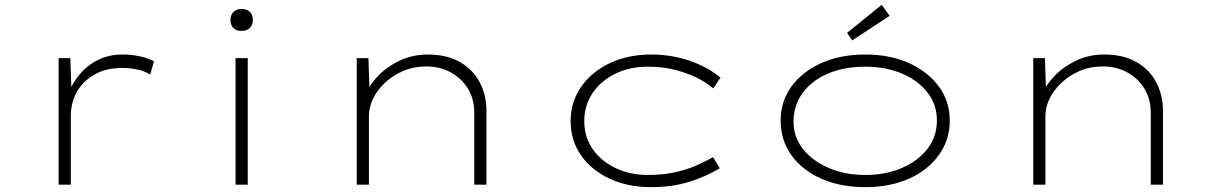

<svg xmlns="http://www.w3.org/2000/svg" viewBox="-20 -759 5023 789"><path d="M221 0V-520H269L274 -378L257 -364Q275 -415 307.5 -453.5Q340 -492 384.5 -513.5Q429 -535 484 -535Q521 -535 555 -527.5Q589 -520 613 -507L597 -453Q573 -468 541 -474Q509 -480 484 -480Q429 -480 389.5 -463Q350 -446 323 -418Q296 -390 283.5 -355Q271 -320 271 -284V0Z M948 0V-520H998V0ZM973 -632Q951 -632 939 -644Q927 -656 927 -677Q927 -697 939 -709.5Q951 -722 973 -722Q995 -722 1007 -710Q1019 -698 1019 -677Q1019 -657 1007 -644.5Q995 -632 973 -632Z M1446 0V-520H1494L1499 -370L1483 -373Q1499 -411 1534.5 -448Q1570 -485 1622.5 -510Q1675 -535 1738 -535Q1816 -535 1870 -504Q1924 -473 1951.5 -420.5Q1979 -368 1979 -305V0H1929V-295Q1929 -352 1903 -394.5Q1877 -437 1832.5 -461.5Q1788 -486 1731 -486Q1680 -486 1637 -467.5Q1594 -449 1562 -419Q1530 -389 1513 -353.5Q1496 -318 1496 -283V0H1472Q1466 0 1460.5 0Q1455 0 1446 0Z M2654 10Q2559 10 2484.5 -25Q2410 -60 2367.5 -121Q2325 -182 2325 -261Q2325 -340 2368 -402Q2411 -464 2486 -499.5Q2561 -535 2657 -535Q2738 -535 2812 -510Q2886 -485 2941 -440L2911 -396Q2883 -420 2842.5 -440Q2802 -460 2751.5 -472.5Q2701 -485 2643 -485Q2567 -485 2507.5 -455.5Q2448 -426 2414.5 -375.5Q2381 -325 2381 -261Q2381 -195 2416.5 -145Q2452 -95 2511.5 -67.5Q2571 -40 2640 -40Q2705 -40 2755.5 -51.5Q2806 -63 2843 -79.5Q2880 -96 2910 -113L2938 -68Q2883 -34 2813 -12Q2743 10 2654 10Z M3536 10Q3433 10 3354.5 -25Q3276 -60 3232 -121.5Q3188 -183 3188 -263Q3188 -342 3232 -403Q3276 -464 3354.5 -499.5Q3433 -535 3536 -535Q3638 -535 3716 -499.5Q3794 -464 3838.5 -403Q3883 -342 3883 -263Q3883 -185 3838.5 -122.5Q3794 -60 3716 -25Q3638 10 3536 10ZM3536 -40Q3619 -40 3685.5 -68.5Q3752 -97 3791 -147Q3830 -197 3830 -263Q3831 -327 3792.5 -377.5Q3754 -428 3687 -456.5Q3620 -485 3536 -485Q3450 -485 3383.5 -457Q3317 -429 3279.5 -378.5Q3242 -328 3241 -263Q3240 -197 3279 -147.5Q3318 -98 3385 -69Q3452 -40 3536 -40ZM3482 -593 3461 -624 3603 -739 3636 -694Z M4226 0V-520H4274L4279 -370L4263 -373Q4279 -411 4314.5 -448Q4350 -485 4402.5 -510Q4455 -535 4518 -535Q4596 -535 4650 -504Q4704 -473 4731.5 -420.5Q4759 -368 4759 -305V0H4709V-295Q4709 -352 4683 -394.5Q4657 -437 4612.5 -461.5Q4568 -486 4511 -486Q4460 -486 4417 -467.5Q4374 -449 4342 -419Q4310 -389 4293 -353.5Q4276 -318 4276 -283V0H4252Q4246 0 4240.5 0Q4235 0 4226 0Z"/></svg>

Font: Lexend Zetta ExtraLight
Style: Regular
Weight: 250
Version: Version 1.007